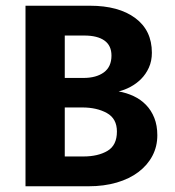

<svg xmlns="http://www.w3.org/2000/svg" viewBox="-20 -650 610 670"><path d="M294 -630Q394 -630 452 -587Q510 -544 510 -466Q510 -437 499.5 -414Q489 -391 472.5 -374.5Q456 -358 435.5 -347Q415 -336 394 -331Q422 -326 446.5 -314.5Q471 -303 489.5 -284Q508 -265 518.5 -238.5Q529 -212 529 -178Q529 -139 512 -106.5Q495 -74 463.5 -50Q432 -26 387.5 -13Q343 0 289 0H69V-630ZM206 -378H271Q316 -378 342.5 -397.5Q369 -417 369 -456Q369 -491 344.5 -508.5Q320 -526 274 -526H206ZM206 -104H271Q322 -104 355 -123.5Q388 -143 388 -191Q388 -236 353 -255.5Q318 -275 267 -275H206Z"/></svg>

Font: Mukta Malar
Style: Bold
Weight: 700
Designer: Aadarsh Rajan, Girish Dalvi, Yashodeep Gholap
Foundry: Ek Type
Version: Version 2.538;PS 1.000;hotconv 16.6.51;makeotf.lib2.5.65220;